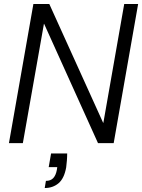

<svg xmlns="http://www.w3.org/2000/svg" viewBox="-20 -720 715 966"><path d="M25 0 148 -700H228L499 -102H500L605 -700H675L552 0H473L202 -600H201L95 0ZM205 226 211 190Q235 190 248 176Q261 162 266 135L268 121H225L237 52H318Q318 70 316.5 88Q315 106 313 122Q303 178 274.5 202Q246 226 205 226Z"/></svg>

Font: DM Sans 28pt Light
Style: Italic
Weight: 300
Italic angle: -10°
Version: Version 4.004;gftools[0.9.30]